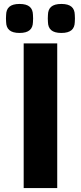

<svg xmlns="http://www.w3.org/2000/svg" viewBox="-20 -953 410 973"><path d="M100 -733V0H270V-733ZM11 -841C12 -806 31 -786 79 -786C127 -786 146 -806 147 -841C148 -855 148 -864 147 -878C146 -913 127 -933 79 -933C31 -933 12 -913 11 -878C10 -864 10 -855 11 -841ZM223 -841C224 -806 243 -786 291 -786C339 -786 358 -806 359 -841C360 -855 360 -864 359 -878C358 -913 339 -933 291 -933C243 -933 224 -913 223 -878C222 -864 222 -855 223 -841Z"/></svg>

Font: Kreadon Extra Bold
Style: Regular
Weight: 800
Designer: kohakuno
Foundry: StudioGnu
Version: Version 1.000;Glyphs 3.1.2 (3151)